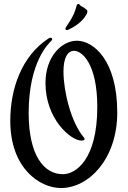

<svg xmlns="http://www.w3.org/2000/svg" viewBox="-20 -889 645 971"><path d="M573 -320C573 -585 452 -683 369 -683C292 -683 210 -603 210 -469C210 -287 338 -178 392 -178C403 -178 408 -181 408 -186C408 -188 407 -191 404 -194C339 -270 301 -428 301 -527C301 -599 323 -632 355 -632C394 -632 472 -568 472 -348C472 -82 363 -8 298 -8C202 -8 125 -103 125 -318C125 -579 229 -672 240 -683C243 -686 244 -688 244 -691C244 -696 241 -698 236 -698C233 -698 229 -697 226 -695C88 -605 32 -438 32 -278C32 -35 184 62 288 62C429 62 573 -85 573 -320ZM418 -840C409 -848 405 -849 398 -854C395 -857 388 -857 383 -865C381 -868 379 -869 377 -869C373 -869 368 -866 367 -859C354 -803 319 -762 314 -752C312 -749 311 -747 311 -744C311 -739 313 -737 318 -737C320 -737 322 -737 324 -738C382 -765 406 -795 419 -819C420 -823 422 -827 422 -831C422 -834 421 -837 418 -840Z"/></svg>

Font: Engagement
Style: Regular
Weight: 400
Designer: Astigmatic (AOETI)
Foundry: Astigmatic (AOETI)
Version: Version 1.000